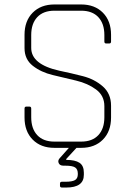

<svg xmlns="http://www.w3.org/2000/svg" viewBox="-20 -663 608 861"><path d="M470 -468H456Q448 -468 448 -477V-506Q448 -557 421 -586Q394 -615 344 -615H224Q174 -615 147 -586Q120 -557 120 -506V-448Q120 -374 246 -346Q299 -335 351.5 -321.5Q404 -308 441 -275.5Q478 -243 478 -189V-136Q478 -74 441.5 -37Q405 0 344 0H323L277 50V54Q317 54 336.5 67Q356 80 356 111V121Q356 178 277 178H258Q249 178 249 170V160Q249 152 258 152H274Q304 152 316.5 144.5Q329 137 329 118V116Q329 96 317 88Q305 80 274 80H265Q248 80 243 68Q238 56 249 45L289 0H224Q163 0 126.5 -37Q90 -74 90 -136V-176Q90 -185 98 -185H112Q120 -185 120 -176V-137Q120 -86 147 -57Q174 -28 224 -28H344Q394 -28 421 -57Q448 -86 448 -137V-187Q448 -234 411 -261.5Q374 -289 321.5 -301.5Q269 -314 216.5 -326.5Q164 -339 127 -368Q90 -397 90 -447V-507Q90 -569 126.5 -606Q163 -643 224 -643H344Q405 -643 441.5 -606Q478 -569 478 -507V-477Q478 -468 470 -468Z"/></svg>

Font: Rajdhani Light
Style: Regular
Weight: 300
Designer: Satya Rajpurohit, Jyotish Sonowal
Foundry: Indian Type Foundry
Version: Version 1.201;PS 1.0;hotconv 1.0.78;makeotf.lib2.5.61930; tt